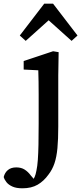

<svg xmlns="http://www.w3.org/2000/svg" viewBox="-98 -777 439 1038"><path d="M23 241Q-10 241 -31 231.5Q-52 222 -63 208Q-74 194 -78 180Q-72 156 -55 142Q-38 128 -10 128Q17 128 35.5 140Q54 152 68 171L98 206L85 205H84L76 203Q84 191 89.5 179Q95 167 99 145Q104 122 106.5 87.5Q109 53 110 5Q111 -43 111 -108V-267Q111 -304 110.5 -334.5Q110 -365 109 -397L30 -401V-447L189 -500L219 -495L217 -369V-93Q217 -24 212.5 24Q208 72 196.5 106Q185 140 164 167Q139 202 105.5 221.5Q72 241 23 241ZM289 -556 123 -705H207L41 -556L9 -585L141 -757H189L321 -585Z"/></svg>

Font: Source Serif 4 Medium
Style: Regular
Weight: 500
Designer: Frank Grießhammer
Foundry: Adobe Systems Incorporated
Version: Version 4.004;hotconv 1.0.116;makeotfexe 2.5.65601